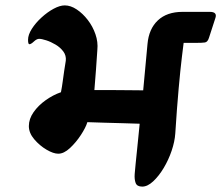

<svg xmlns="http://www.w3.org/2000/svg" viewBox="-20 -669 820 712"><path d="M84 -521.5Q84 -540 98 -562Q112 -584 134 -604.1Q155.9 -624.2 179 -636.6Q202 -649 220.2 -649Q242 -649 264.5 -634Q287 -619 305.5 -595Q324 -571 334 -542Q344 -513 341 -484Q339 -449 336 -411Q333 -373 330 -335Q361 -335 394.5 -335Q428 -335 458.7 -334.5Q489.3 -334 511 -334L527 -506Q532 -562 565.5 -593.5Q599 -625 657 -625H758Q786 -625 779 -603L755 -529Q750.1 -513 739.8 -511.5Q729.5 -510 706 -510H661Q660 -502.1 654.5 -457.4Q649 -412.8 642.5 -340.4Q636 -268 630 -174Q628 -144 616.5 -110Q605 -76 587 -46Q569 -16 548 3.5Q527 23 507.5 23Q488 23 483 9.5Q478 -4 479.5 -24Q481 -44 483 -62Q487 -98 490.5 -135.5Q494 -173 498 -210.2Q475 -211 438.9 -212Q402.8 -213 366.2 -214Q329.6 -215 304 -216Q298 -196 280 -168.5Q262 -141 239.5 -120Q217 -99 196 -99Q178 -99 152.5 -114Q127 -129 107 -152.5Q87 -176 87 -201.4Q87 -228 104.5 -253Q122 -278 149.5 -297.5Q177 -317 206 -327Q210 -347 212.5 -366.5Q215 -386 218 -406Q221 -426 224 -444Q226 -463 214.9 -478Q203.8 -493 186.2 -503.5Q168.6 -514 151.4 -519.5Q134.3 -525 125.2 -525Q116.2 -525 105.6 -515Q95 -505 89 -505Q84 -505 84 -521.5Z"/></svg>

Font: Alkatra
Style: Regular
Weight: 400
Designer: Suman Bhandary
Version: Version 1.100;gftools[0.9.22]